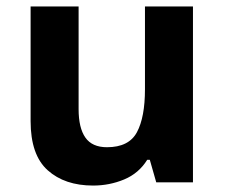

<svg xmlns="http://www.w3.org/2000/svg" viewBox="-20 -566 697 596"><path d="M579 -546V0H465L445 -70H437Q411 -28 365.5 -9Q320 10 269 10Q181 10 128 -37.5Q75 -85 75 -190V-546H224V-227Q224 -169 245 -139Q266 -109 312 -109Q380 -109 405 -155.5Q430 -202 430 -289V-546Z"/></svg>

Font: Noto Sans Gujarati UI
Style: Bold
Weight: 700
Designer: Jelle Bosma - Monotype Design Team, Universal Thirst
Foundry: Monotype Imaging Inc.
Version: Version 2.106; ttfautohint (v1.8.4.7-5d5b)